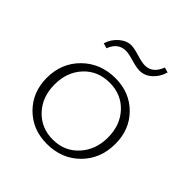

<svg xmlns="http://www.w3.org/2000/svg" viewBox="-168 -722 846 846"><g transform="rotate(45 255.5 -299.0)"><path d="M139 -480 115 -487Q126 -522 152.5 -544.5Q179 -567 208 -567Q225 -567 259.5 -556.5Q294 -546 312 -546Q360 -546 381 -602L405 -595Q394 -558 368.5 -535.5Q343 -513 312 -513Q292 -513 258.5 -523Q225 -533 208 -533Q159 -533 139 -480ZM251 4Q162 4 103.5 -54.5Q45 -113 45 -202Q45 -294 106.5 -354.5Q168 -415 261 -415Q349 -415 407 -357Q465 -299 465 -210Q465 -117 404.5 -56.5Q344 4 251 4ZM256 -28Q329 -28 375.5 -79Q422 -130 422 -206Q422 -284 375.5 -333.5Q329 -383 257 -383Q183 -383 136.5 -333Q90 -283 90 -206Q90 -128 137 -78Q184 -28 256 -28Z"/></g></svg>

Font: EauTestText Light
Style: Regular
Weight: 300
Designer: Christian Thalmann (Catharsis Fonts)
Version: Version 0.001;PS 000.001;hotconv 1.0.88;makeotf.lib2.5.64775